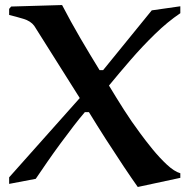

<svg xmlns="http://www.w3.org/2000/svg" viewBox="-20 -725 746 758"><path d="M387.2 -448.2 579.1 -684.1 691.9 -700.2V-672.9Q641.1 -638.7 591.6 -590.3Q542 -542 496.1 -489Q450.2 -436 410.2 -387.2Q439 -339.4 469 -292.2Q499 -245.1 533.2 -199.2Q554.2 -170.4 582 -136.2Q609.9 -102.1 638.9 -75Q668 -47.9 691.9 -41V-22.9L523.9 13.2Q501 -19 467.5 -69.1Q434.1 -119.1 397.9 -175.5Q361.8 -231.9 331.1 -282.2H314.9Q295.9 -260.3 271 -228Q246.1 -195.8 219 -158.9Q191.9 -122.1 166.5 -85.4Q141.1 -48.8 121.1 -19L16.1 1V-24.9L294.9 -337.9L115.2 -623Q101.1 -642.1 72.5 -650.6Q43.9 -659.2 16.1 -666V-689.9L23.9 -699.2L225.1 -705.1Q259.3 -639.2 297.1 -574.5Q335 -509.8 373 -448.2Z"/></svg>

Font: Aref Ruqaa
Style: Bold
Weight: 700
Designer: Abdullah Aref
Version: Version 1.002